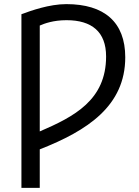

<svg xmlns="http://www.w3.org/2000/svg" viewBox="-20 -723 676 932"><path d="M173 -599C196 -609 239 -625 303 -625C426 -625 495 -568 495 -449C495 -237 340 -157 173 -85ZM173 2C405 -89 588 -209 588 -445C588 -616 486 -703 302 -703C219 -703 130 -671 84 -654V189H173Z"/></svg>

Font: Repo
Style: Regular
Weight: 400
Designer: Stefan Peev
Foundry: Context Ltd
Version: Version 0.000